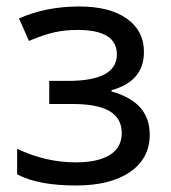

<svg xmlns="http://www.w3.org/2000/svg" viewBox="-20 -566 530 596"><path d="M190.9 -314.9Q342.8 -314.9 342.8 -397Q342.8 -473.1 221.2 -473.1Q182.6 -473.1 149.4 -465.8Q116.2 -458.5 69.8 -439L39.1 -508.8Q122.6 -545.9 226.1 -545.9Q320.3 -545.9 373.5 -508.3Q426.8 -470.7 426.8 -404.8Q426.8 -313.5 326.2 -286.1V-282.2Q387.2 -264.6 416 -231.4Q444.8 -198.2 444.8 -147.9Q444.8 -74.2 383.8 -32.2Q322.8 9.8 215.8 9.8Q97.7 9.8 33.2 -24.9V-104Q122.6 -62 214.8 -62Q283.7 -62 320.8 -85Q357.9 -107.9 357.9 -152.8Q357.9 -198.7 320.3 -220.9Q282.7 -243.2 205.1 -243.2H132.8V-314.9Z"/></svg>

Font: NotoSans
Style: Regular
Weight: 400
Designer: Monotype Design team
Foundry: Monotype Imaging Inc.
Version: Version 1.04; ttfautohint (v1.4.1)